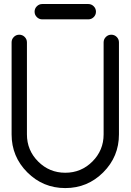

<svg xmlns="http://www.w3.org/2000/svg" viewBox="-20 -958 665 978"><path d="M39.1 -742.2Q39.1 -758.3 50.5 -769.8Q62 -781.2 78.1 -781.2Q94.2 -781.2 105.7 -769.8Q117.2 -758.3 117.2 -742.2V-273.4Q117.2 -192.4 174.3 -135.3Q231.4 -78.1 312.5 -78.1Q393.6 -78.1 450.7 -135.3Q507.8 -192.4 507.8 -273.4V-742.2Q507.8 -758.3 519.3 -769.8Q530.8 -781.2 546.9 -781.2Q563 -781.2 574.5 -769.8Q585.9 -758.3 585.9 -742.2V-273.4Q585.9 -160.2 505.9 -80.1Q425.8 0 312.5 0Q199.2 0 119.1 -80.1Q39.1 -160.2 39.1 -273.4ZM195.3 -859.4Q179.2 -859.4 167.7 -870.8Q156.2 -882.3 156.2 -898.4Q156.2 -914.6 167.7 -926Q179.2 -937.5 195.3 -937.5H429.7Q445.8 -937.5 457.3 -926Q468.8 -914.6 468.8 -898.4Q468.8 -882.3 457.3 -870.8Q445.8 -859.4 429.7 -859.4Z"/></svg>

Font: Comfortaa
Style: Regular
Weight: 400
Designer: Johan Aakerlund - aajohan
Foundry: Johan Aakerlund
Version: Version 2.004 2013